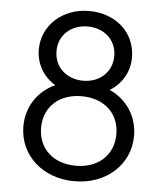

<svg xmlns="http://www.w3.org/2000/svg" viewBox="-54 -805 736 864"><g transform="rotate(5 314.0 -372.5)"><path d="M314 12C457 12 564 -84 564 -215C564 -301 516 -376 437 -411C490 -444 524 -499 524 -565C524 -677 435 -757 314 -757C194 -757 103 -674 103 -565C103 -503 134 -445 191 -411C112 -376 64 -301 64 -215C64 -84 170 12 314 12ZM144 -215C144 -309 212 -372 314 -372C416 -372 484 -309 484 -215C484 -121 416 -58 314 -58C212 -58 144 -121 144 -215ZM183 -565C183 -638 240 -687 314 -687C387 -687 444 -638 444 -565C444 -491 387 -442 314 -442C240 -442 183 -491 183 -565Z"/></g></svg>

Font: Mluvka
Style: Regular
Weight: 400
Designer: Modified by Jiří Krblich, Original typeface by Gumpita Rahayu
Foundry: Gumpita Rahayu & Jiří Krblich
Version: Version 2.000;Glyphs 3.1.1 (3134)